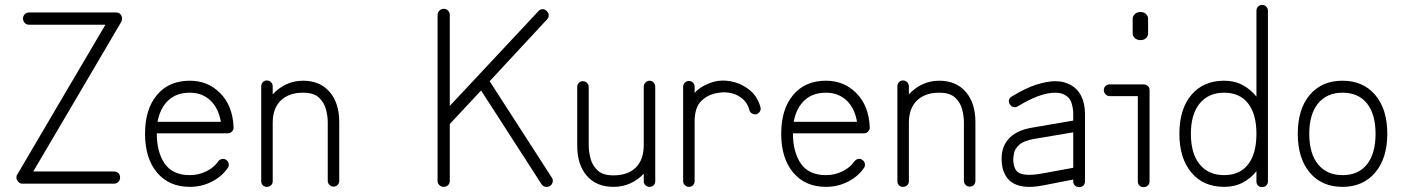

<svg xmlns="http://www.w3.org/2000/svg" viewBox="-20 -751 5739 785"><path d="M72 0Q58 0 51 -13Q47 -18 47 -25Q47 -33 51 -38Q147 -202 212 -312Q277 -422 316.5 -489.5Q356 -557 376.5 -591.5Q397 -626 404 -638Q411 -650 411 -650H98Q88 -650 81 -657.5Q74 -665 74 -675Q74 -685 81 -692.5Q88 -700 98 -700H455Q470 -700 476 -687Q479 -683 479 -675Q479 -670 476 -662Q380 -498 315 -388Q250 -278 210.5 -210.5Q171 -143 150.5 -108.5Q130 -74 123 -62Q116 -50 116 -50H446Q457 -50 464 -43Q471 -36 471 -25Q471 -15 464 -7.5Q457 0 446 0Z M756 13Q671 13 622 -45.5Q573 -104 573 -204Q573 -305 622 -363Q671 -421 756 -421Q830 -421 880.5 -370Q931 -319 935 -232V-229Q935 -220 928 -213Q922 -206 911 -206H621Q621 -129 653.5 -82Q686 -35 756 -35Q792 -35 823.5 -50.5Q855 -66 872 -91Q878 -99 887.5 -101Q897 -103 905 -97Q913 -92 915 -82Q917 -72 911 -64Q887 -29 845.5 -8Q804 13 756 13ZM624 -253H883Q873 -310 839.5 -341Q806 -372 756 -372Q702 -372 668.5 -341Q635 -310 624 -253Z M1071 13Q1061 13 1054.5 6.5Q1048 0 1048 -10V-398Q1048 -408 1054.5 -415Q1061 -422 1071 -422Q1081 -422 1088 -415Q1095 -408 1095 -398V-365Q1118 -391 1150 -406Q1182 -421 1219 -421Q1288 -421 1327.5 -375.5Q1367 -330 1367 -252V-12Q1367 -2 1360.5 5Q1354 12 1344 12Q1334 12 1327 5Q1320 -2 1320 -12V-252Q1320 -275 1313 -303Q1306 -331 1284.5 -351.5Q1263 -372 1219 -372Q1161 -372 1128 -340Q1095 -308 1095 -249V-10Q1095 0 1088 6.5Q1081 13 1071 13Z M1794 13Q1784 13 1776.5 6Q1769 -1 1769 -11V-689Q1769 -700 1776.5 -707.5Q1784 -715 1794 -715Q1805 -715 1812 -707.5Q1819 -700 1819 -689V-318L2181 -705Q2188 -713 2198 -713.5Q2208 -714 2215 -706Q2223 -699 2223.5 -689Q2224 -679 2216 -671L1982 -419L2236 -25Q2242 -17 2239.5 -6.5Q2237 4 2229 9Q2220 15 2209.5 12.5Q2199 10 2194 2L1947 -381L1819 -244V-11Q1819 -1 1812 6Q1805 13 1794 13Z M2488 13Q2419 13 2379.5 -32Q2340 -77 2340 -156V-395Q2340 -405 2346.5 -412Q2353 -419 2363 -419Q2373 -419 2380 -412Q2387 -405 2387 -395V-156Q2387 -133 2394 -104.5Q2401 -76 2422.5 -55Q2444 -34 2488 -34Q2547 -34 2579.5 -66Q2612 -98 2612 -158V-396Q2612 -406 2619 -413.5Q2626 -421 2636 -421Q2646 -421 2652.5 -413.5Q2659 -406 2659 -396V-10Q2659 0 2652.5 6.5Q2646 13 2636 13Q2626 13 2619 6.5Q2612 0 2612 -10V-41Q2589 -16 2557.5 -1.5Q2526 13 2488 13Z M2797 13Q2787 13 2780 6Q2773 -1 2773 -10V-396Q2773 -406 2780 -413Q2787 -420 2797 -420Q2807 -420 2813.5 -413Q2820 -406 2820 -396V-371Q2835 -389 2862 -402.5Q2889 -416 2914 -420Q2949 -425 2985 -414.5Q3021 -404 3049.5 -379Q3078 -354 3089 -313Q3092 -304 3087 -295.5Q3082 -287 3073 -284Q3063 -282 3054.5 -287Q3046 -292 3044 -301Q3036 -330 3016 -347Q2996 -364 2970.5 -370Q2945 -376 2921 -372Q2878 -367 2849 -340Q2820 -313 2820 -254V-10Q2820 -1 2813.5 6Q2807 13 2797 13Z M3357 13Q3272 13 3223 -45.5Q3174 -104 3174 -204Q3174 -305 3223 -363Q3272 -421 3357 -421Q3431 -421 3481.5 -370Q3532 -319 3536 -232V-229Q3536 -220 3529 -213Q3523 -206 3512 -206H3222Q3222 -129 3254.5 -82Q3287 -35 3357 -35Q3393 -35 3424.5 -50.5Q3456 -66 3473 -91Q3479 -99 3488.5 -101Q3498 -103 3506 -97Q3514 -92 3516 -82Q3518 -72 3512 -64Q3488 -29 3446.5 -8Q3405 13 3357 13ZM3225 -253H3484Q3474 -310 3440.5 -341Q3407 -372 3357 -372Q3303 -372 3269.5 -341Q3236 -310 3225 -253Z M3672 13Q3662 13 3655.5 6.5Q3649 0 3649 -10V-398Q3649 -408 3655.5 -415Q3662 -422 3672 -422Q3682 -422 3689 -415Q3696 -408 3696 -398V-365Q3719 -391 3751 -406Q3783 -421 3820 -421Q3889 -421 3928.5 -375.5Q3968 -330 3968 -252V-12Q3968 -2 3961.5 5Q3955 12 3945 12Q3935 12 3928 5Q3921 -2 3921 -12V-252Q3921 -275 3914 -303Q3907 -331 3885.5 -351.5Q3864 -372 3820 -372Q3762 -372 3729 -340Q3696 -308 3696 -249V-10Q3696 0 3689 6.5Q3682 13 3672 13Z M4392 14Q4382 14 4375 7.5Q4368 1 4368 -9V-17L4245 7Q4199 16 4167 12Q4135 8 4113 -8Q4097 -21 4087.5 -40.5Q4078 -60 4076 -85Q4070 -143 4101.5 -180.5Q4133 -218 4199 -229L4368 -258V-286Q4368 -306 4361.5 -328.5Q4355 -351 4335 -362Q4319 -372 4294 -372Q4232 -372 4141 -316Q4132 -311 4123 -313.5Q4114 -316 4109 -324Q4103 -333 4105.5 -342.5Q4108 -352 4116 -356Q4175 -392 4219 -405.5Q4263 -419 4294 -419Q4315 -419 4330.5 -414.5Q4346 -410 4357 -404Q4386 -388 4401 -357.5Q4416 -327 4416 -286V-9Q4416 1 4409.5 7.5Q4403 14 4392 14ZM4237 -41 4368 -65V-210L4208 -183Q4167 -176 4148.5 -160Q4130 -144 4126 -125.5Q4122 -107 4123 -90Q4126 -59 4142 -47Q4166 -29 4237 -41Z M4655 14Q4645 14 4638.5 7.5Q4632 1 4632 -9V-358H4517Q4507 -358 4500 -365.5Q4493 -373 4493 -383Q4493 -393 4500 -399.5Q4507 -406 4517 -406H4655Q4666 -406 4673 -399.5Q4680 -393 4680 -383V-9Q4680 1 4673 7.5Q4666 14 4655 14ZM4643 -587Q4629 -587 4620 -595Q4611 -603 4611 -613V-675Q4611 -685 4620 -693.5Q4629 -702 4643 -702Q4657 -702 4665.5 -693.5Q4674 -685 4674 -675V-613Q4674 -603 4665.5 -595Q4657 -587 4643 -587Z M5140 14Q5130 14 5123.5 7.5Q5117 1 5117 -9V-51Q5094 -22 5061 -4.5Q5028 13 4985 13Q4900 13 4851 -45.5Q4802 -104 4802 -204Q4802 -305 4851 -363Q4900 -421 4985 -421Q5028 -421 5061 -403Q5094 -385 5117 -356V-707Q5117 -717 5123.5 -724Q5130 -731 5140 -731Q5150 -731 5157 -724Q5164 -717 5164 -707V-9Q5164 1 5157 7.5Q5150 14 5140 14ZM4985 -35Q5049 -35 5083 -79Q5117 -123 5117 -204Q5117 -284 5083 -328Q5049 -372 4985 -372Q4921 -372 4885 -328Q4849 -284 4849 -204Q4849 -123 4885 -79Q4921 -35 4985 -35Z M5469 13Q5384 13 5335 -45.5Q5286 -104 5286 -204Q5286 -305 5335 -363Q5384 -421 5469 -421Q5553 -421 5602.5 -363Q5652 -305 5652 -204Q5652 -104 5602.5 -45.5Q5553 13 5469 13ZM5469 -35Q5534 -35 5569 -79Q5604 -123 5604 -204Q5604 -284 5569 -328Q5534 -372 5469 -372Q5405 -372 5369 -328Q5333 -284 5333 -204Q5333 -123 5369 -79Q5405 -35 5469 -35Z"/></svg>

Font: Zen Kurenaido
Style: ARC
Weight: 400
Designer: Yoshimichi Ohira
Foundry: Positype
Version: Version 1.001